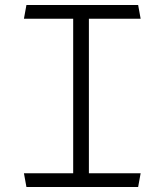

<svg xmlns="http://www.w3.org/2000/svg" viewBox="-20 -750 660 770"><path d="M273.5 0V-730H336.5V0ZM534 -730 544 -675H76L86 -730ZM76 -55H544L534 0H86Z"/></svg>

Font: Monaspace Argon Var ExtraLight
Style: Regular
Weight: 200
Designer: Riley Cran and the Lettermatic Team
Version: Version 1.200 (Monaspace Argon Var)